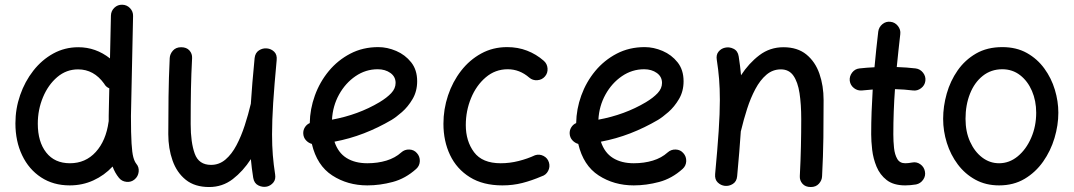

<svg xmlns="http://www.w3.org/2000/svg" viewBox="-20 -730 4452 796"><path d="M304.7 -534.2Q377 -534.2 436 -487.8L439.9 -665.5Q440.4 -684.6 454.1 -697.8Q467.8 -710.9 486.8 -710.4Q505.9 -710 519 -696.3Q532.2 -682.6 531.7 -663.6L522.9 -249Q522.9 -174.8 525.4 -135.5Q527.8 -96.2 532.7 -78.4Q537.6 -60.5 544.9 -51.3Q557.1 -37.1 554.9 -17.8Q552.7 1.5 538.1 13.7Q523.9 25.9 504.4 23.9Q484.9 22 473.1 7.3Q456.1 -13.7 446.8 -39.6Q412.6 -2.9 367.2 17.8Q321.8 38.6 269 38.6Q201.2 38.6 150.4 5.4Q99.6 -27.8 71.8 -86.2Q43.9 -144.5 43.9 -218.8Q43.9 -279.3 63.5 -335.7Q83 -392.1 118.2 -437Q153.3 -481.9 200.9 -508.1Q248.5 -534.2 304.7 -534.2ZM136.7 -217.3Q136.7 -142.1 171.6 -97.7Q206.5 -53.2 270 -53.2Q334.5 -53.2 377 -99.9Q419.4 -146.5 430.2 -225.1Q430.2 -226.6 430.7 -228Q430.7 -237.8 430.7 -250L433.1 -363.8Q418.9 -369.6 411.6 -383.3Q369.1 -442.4 303.7 -442.4Q254.9 -442.4 217.3 -410.4Q179.7 -378.4 158.2 -326.9Q136.7 -275.4 136.7 -217.3Z M1127 -480.5Q1117.2 -376 1112.5 -302.7Q1107.9 -229.5 1107.9 -172.9Q1107.9 -126 1111.1 -86.7Q1114.3 -47.4 1120.6 -7.3Q1124 13.7 1113.3 26.6Q1102.5 39.6 1086.9 43.5Q1068.8 47.4 1051.3 38.8Q1033.7 30.3 1029.8 7.3Q1023.4 -32.7 1020 -70.3Q987.8 -20.5 945.1 12.5Q902.3 45.4 847.2 45.4Q787.6 45.4 750.2 15.4Q712.9 -14.6 695.3 -64.7Q677.7 -114.7 677.7 -173.8Q677.7 -251 678.7 -329.3Q679.7 -407.7 683.6 -489.3Q684.6 -506.3 697 -520.3Q709.5 -534.2 731 -534.2Q753.4 -534.2 765.4 -520.8Q777.3 -507.3 776.4 -489.3Q772.9 -423.3 771.7 -361.6Q770.5 -299.8 770.5 -215.8Q770.5 -139.2 787.4 -92.8Q804.2 -46.4 855 -46.4Q888.7 -46.4 914.8 -68.6Q940.9 -90.8 960.4 -127.9Q980 -165 994.6 -210Q1009.3 -254.9 1020 -300.3V-301.3Q1022.5 -341.3 1026.4 -387.9Q1030.3 -434.6 1035.6 -489.3Q1038.1 -511.2 1053.7 -521.2Q1069.3 -531.2 1086.9 -529.3Q1104 -527.8 1116.7 -515.6Q1129.4 -503.4 1127 -480.5Z M1705.6 -29.8Q1661.1 10.3 1608.2 24.4Q1555.2 38.6 1502.9 38.6Q1420.9 38.6 1357.4 -2.7Q1293.9 -43.9 1272.9 -133.3Q1258.8 -137.2 1248.5 -148.4Q1238.3 -159.7 1237.3 -175.3Q1236.3 -189.9 1243.9 -202.1Q1251.5 -214.4 1264.2 -219.7Q1265.1 -277.8 1285.4 -334Q1305.7 -390.1 1343 -435.3Q1380.4 -480.5 1432.4 -507.6Q1484.4 -534.7 1548.3 -534.7Q1585.4 -534.7 1622.6 -518.8Q1659.7 -502.9 1684.6 -471.7Q1709.5 -440.4 1709.5 -393.1Q1709.5 -351.6 1690.4 -319.3Q1671.4 -287.1 1646.5 -265.4Q1621.6 -243.7 1603.5 -232.9Q1547.9 -200.2 1488.5 -177.2Q1429.2 -154.3 1366.7 -142.6Q1381.8 -96.7 1416.7 -75Q1451.7 -53.2 1502.9 -53.2Q1545.9 -53.2 1582 -64.2Q1618.2 -75.2 1643.6 -98.1Q1657.7 -110.8 1677 -110.1Q1696.3 -109.4 1708.5 -95.2Q1721.2 -81.1 1720.5 -61.8Q1719.7 -42.5 1705.6 -29.8ZM1545.9 -442.9Q1496.1 -442.9 1454.1 -414.3Q1412.1 -385.7 1385.7 -338.1Q1359.4 -290.5 1356.4 -233.9Q1465.3 -253.9 1553.2 -306.2Q1584 -324.7 1602.1 -344Q1620.1 -363.3 1620.1 -386.2Q1620.1 -412.1 1598.6 -427.5Q1577.1 -442.9 1545.9 -442.9Z M2239.3 -413.1Q2227.1 -398.9 2207.8 -397.5Q2188.5 -396 2174.3 -408.2Q2134.3 -442.9 2085 -442.9Q2033.2 -442.9 1993.9 -409.4Q1954.6 -376 1932.9 -323.2Q1911.1 -270.5 1911.1 -211.4Q1911.1 -145 1945.3 -99.1Q1979.5 -53.2 2055.7 -53.2Q2093.3 -53.2 2130.1 -62.5Q2167 -71.8 2198.2 -86.4Q2216.3 -92.3 2233.4 -83.5Q2250.5 -74.7 2255.9 -56.2Q2261.2 -38.1 2252.4 -21.2Q2243.7 -4.4 2225.6 1Q2184.6 18.6 2145.5 28.6Q2106.4 38.6 2063 38.6Q1982.4 38.6 1928 4.6Q1873.5 -29.3 1845.9 -87.2Q1818.4 -145 1818.4 -216.8Q1818.4 -277.3 1837.4 -334.2Q1856.4 -391.1 1891.4 -436.3Q1926.3 -481.4 1974.9 -508.1Q2023.4 -534.7 2082.5 -534.7Q2127 -534.7 2165 -520Q2203.1 -505.4 2234.4 -478Q2248.5 -465.8 2250 -446.5Q2251.5 -427.2 2239.3 -413.1Z M2810.1 -29.8Q2765.6 10.3 2712.6 24.4Q2659.7 38.6 2607.4 38.6Q2525.4 38.6 2461.9 -2.7Q2398.4 -43.9 2377.4 -133.3Q2363.3 -137.2 2353 -148.4Q2342.8 -159.7 2341.8 -175.3Q2340.8 -189.9 2348.4 -202.1Q2356 -214.4 2368.7 -219.7Q2369.6 -277.8 2389.9 -334Q2410.2 -390.1 2447.5 -435.3Q2484.9 -480.5 2536.9 -507.6Q2588.9 -534.7 2652.8 -534.7Q2689.9 -534.7 2727.1 -518.8Q2764.2 -502.9 2789.1 -471.7Q2814 -440.4 2814 -393.1Q2814 -351.6 2794.9 -319.3Q2775.9 -287.1 2751 -265.4Q2726.1 -243.7 2708 -232.9Q2652.3 -200.2 2593 -177.2Q2533.7 -154.3 2471.2 -142.6Q2486.3 -96.7 2521.2 -75Q2556.2 -53.2 2607.4 -53.2Q2650.4 -53.2 2686.5 -64.2Q2722.7 -75.2 2748 -98.1Q2762.2 -110.8 2781.5 -110.1Q2800.8 -109.4 2813 -95.2Q2825.7 -81.1 2825 -61.8Q2824.2 -42.5 2810.1 -29.8ZM2650.4 -442.9Q2600.6 -442.9 2558.6 -414.3Q2516.6 -385.7 2490.2 -338.1Q2463.9 -290.5 2460.9 -233.9Q2569.8 -253.9 2657.7 -306.2Q2688.5 -324.7 2706.5 -344Q2724.6 -363.3 2724.6 -386.2Q2724.6 -412.1 2703.1 -427.5Q2681.6 -442.9 2650.4 -442.9Z M2944.8 -8.3Q2954.6 -112.8 2959.5 -186.3Q2964.4 -259.8 2964.4 -315.9Q2964.4 -363.3 2961.2 -402.6Q2958 -441.9 2951.7 -481.9Q2948.2 -502.9 2959 -515.9Q2969.7 -528.8 2985.4 -532.2Q3003.4 -536.6 3021.2 -527.8Q3039.1 -519 3042.5 -496.1Q3048.8 -456.5 3052.2 -418Q3084.5 -467.8 3128.2 -501Q3171.9 -534.2 3228 -534.2Q3286.1 -534.2 3323 -504.2Q3359.9 -474.1 3377.2 -424.3Q3394.5 -374.5 3394.5 -314.9Q3394.5 -238.3 3393.6 -159.9Q3392.6 -81.5 3388.2 0.5Q3387.7 17.6 3375.2 31.5Q3362.8 45.4 3341.3 45.4Q3318.8 45.4 3306.9 31.7Q3294.9 18.1 3295.9 0Q3299.3 -65.4 3300.5 -122.8Q3301.8 -180.2 3301.8 -236.3Q3301.8 -297.4 3294.7 -343.8Q3287.6 -390.1 3269.3 -416.3Q3251 -442.4 3217.3 -442.4Q3183.6 -442.4 3157.5 -420.2Q3131.3 -397.9 3111.6 -360.8Q3091.8 -323.7 3077.4 -278.8Q3063 -233.9 3052.2 -188.5Q3051.8 -187 3051.3 -185.5Q3048.8 -146 3044.9 -99.9Q3041 -53.7 3036.1 0.5Q3034.2 22.5 3018.3 32.5Q3002.4 42.5 2984.9 40.5Q2968.3 38.6 2955.6 26.4Q2942.9 14.2 2944.8 -8.3Z M3816.4 -394.5Q3814 -376 3798.6 -364.3Q3783.2 -352.5 3764.6 -355Q3729.5 -359.4 3690.4 -360.4Q3687 -314 3685.3 -267.3Q3683.6 -220.7 3683.6 -173.3Q3683.6 -144 3686.5 -116.5Q3689.5 -88.9 3700 -71Q3710.4 -53.2 3732.9 -53.2Q3746.1 -53.2 3761.2 -56.2Q3779.8 -60.1 3795.4 -49.1Q3811 -38.1 3814.5 -19.5Q3818.4 -1 3807.4 14.9Q3796.4 30.8 3777.8 34.7Q3765.6 36.6 3754.4 37.6Q3743.2 38.6 3732.9 38.6Q3684.6 38.6 3656.2 16.6Q3627.9 -5.4 3614 -39.1Q3600.1 -72.8 3595.9 -108.9Q3591.8 -145 3591.8 -173.3Q3591.8 -220.2 3593.5 -266.6Q3595.2 -313 3598.1 -358.9Q3575.7 -357.4 3554.2 -355Q3535.6 -353 3520.5 -364.7Q3505.4 -376.5 3502.9 -395Q3501 -413.6 3512.7 -429Q3524.4 -444.3 3543 -446.3Q3573.2 -449.7 3605.5 -451.2Q3608.9 -488.3 3612.8 -525.4Q3616.7 -562.5 3621.1 -599.1Q3623.5 -617.7 3638.4 -629.9Q3653.3 -642.1 3671.9 -639.6Q3690.4 -637.7 3702.6 -622.3Q3714.8 -606.9 3712.4 -588.4Q3708.5 -554.2 3704.8 -520Q3701.2 -485.8 3697.8 -452.1Q3739.3 -450.7 3776.4 -446.3Q3794.9 -443.8 3806.9 -428.5Q3818.8 -413.1 3816.4 -394.5Z M4135.3 -534.7Q4193.8 -534.7 4237.3 -510.3Q4280.8 -485.8 4309.8 -445.8Q4338.9 -405.8 4353.3 -357.9Q4367.7 -310.1 4367.7 -262.7Q4367.7 -210.9 4351.8 -157.7Q4335.9 -104.5 4304.7 -60.1Q4273.4 -15.6 4227.8 11.5Q4182.1 38.6 4122.1 38.6Q4066.9 38.6 4023.7 14.9Q3980.5 -8.8 3950.7 -48.6Q3920.9 -88.4 3905.5 -137.5Q3890.1 -186.5 3890.1 -237.3Q3890.1 -289.6 3905 -342Q3919.9 -394.5 3950.2 -438Q3980.5 -481.4 4026.6 -508.1Q4072.8 -534.7 4135.3 -534.7ZM4135.3 -442.9Q4088.9 -442.9 4054.4 -415.5Q4020 -388.2 4001.5 -341.6Q3982.9 -294.9 3982.9 -237.3Q3982.9 -184.1 4001.7 -142.6Q4020.5 -101.1 4052 -77.1Q4083.5 -53.2 4122.1 -53.2Q4164.6 -53.2 4199.5 -82Q4234.4 -110.8 4255.1 -158.7Q4275.9 -206.5 4275.9 -262.7Q4275.9 -312 4258.3 -353Q4240.7 -394 4209 -418.5Q4177.2 -442.9 4135.3 -442.9Z"/></svg>

Font: Mikhak Medium
Style: Regular
Weight: 500
Designer: Amin Abedi
Version: Version 3.3